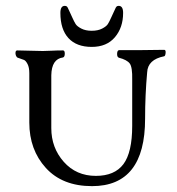

<svg xmlns="http://www.w3.org/2000/svg" viewBox="-20 -622 603 655"><path d="M218 -581Q220 -577 226.5 -562.5Q233 -548 238 -540Q243 -532 257.5 -524.5Q272 -517 293 -517Q314 -517 328.5 -524.5Q343 -532 348 -540Q353 -548 359.5 -562.5Q366 -577 368 -581Q369 -582 372 -589.5Q375 -597 377.5 -599.5Q380 -602 385 -602Q400 -602 400 -578Q400 -528 372 -495Q344 -462 293 -462Q241 -462 213.5 -492Q186 -522 186 -578Q186 -602 201 -602Q206 -602 208.5 -599.5Q211 -597 214 -589.5Q217 -582 218 -581ZM80 -204V-372Q80 -392 74 -403.5Q68 -415 62 -417.5Q56 -420 41 -425Q37 -426 34.5 -432Q32 -438 33 -444Q34 -450 39 -450Q55 -450 82 -449Q109 -448 126 -448Q138 -448 156 -449Q174 -450 195 -450Q201 -450 201 -439Q201 -428 195 -426Q156 -421 155 -365V-185Q155 -118 197.5 -70Q240 -22 307 -22Q371 -22 401 -62Q431 -102 431 -193V-350Q432 -393 422.5 -405.5Q413 -418 386 -425Q379 -427 379.5 -439Q380 -451 387 -451H459Q474 -451 499 -451.5Q524 -452 540 -452Q546 -452 545 -441.5Q544 -431 540 -430Q484 -419 482 -375Q475 -298 475 -217Q475 13 294 13Q193 13 136.5 -49Q80 -111 80 -204Z"/></svg>

Font: EB Garamond
Style: SC
Weight: 400
Version: Version 000.010